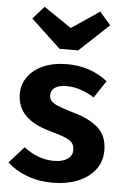

<svg xmlns="http://www.w3.org/2000/svg" viewBox="-57 -847 592 904"><g transform="rotate(5 239.5 -395.0)"><path d="M438 -482 384 -401Q317 -443 252 -443Q217 -443 198 -430Q179 -417 179 -395Q179 -379 187.5 -368Q196 -357 219.5 -347Q243 -337 290 -323Q374 -300 415 -261.5Q456 -223 456 -156Q456 -103 425.5 -64Q395 -25 343 -4.5Q291 16 227 16Q160 16 105 -4.5Q50 -25 11 -61L81 -139Q148 -87 223 -87Q263 -87 286.5 -102.5Q310 -118 310 -145Q310 -166 301 -178Q292 -190 268 -200.5Q244 -211 193 -225Q113 -247 74.5 -287.5Q36 -328 36 -388Q36 -433 62 -469Q88 -505 135.5 -525.5Q183 -546 246 -546Q358 -546 438 -482ZM432 -746 292 -615H204L64 -746L117 -806L248 -717L380 -806Z"/></g></svg>

Font: Wolseley Sans SemiBold
Style: Regular
Weight: 600
Designer: Carrois Corporate & Edenspiekermann AG
Foundry: Carrois Corporate GbR & Edenspiekermann AG
Version: Version 4.202